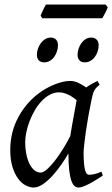

<svg xmlns="http://www.w3.org/2000/svg" viewBox="-20 -819 502 859"><path d="M294.4 -210.4Q297.9 -232.4 302 -256.1Q306.2 -279.8 310.3 -301.8Q314.5 -323.7 317.6 -342Q320.8 -360.4 322.8 -371.1Q315.4 -377 306.6 -383.1Q297.9 -389.2 287.8 -394.3Q277.8 -399.4 266.8 -402.6Q255.9 -405.8 244.1 -405.8Q221.7 -405.8 201.9 -394.8Q182.1 -383.8 165.3 -365.7Q148.4 -347.7 135 -324.5Q121.6 -301.3 112.3 -276.6Q103 -252 97.9 -228Q92.8 -204.1 92.8 -185.1Q92.8 -153.3 98.1 -127.9Q103.5 -102.5 112.8 -84.5Q122.1 -66.4 134.8 -56.6Q147.5 -46.9 162.1 -46.9Q173.8 -46.9 190.7 -61.8Q207.5 -76.7 225.8 -100.3Q244.1 -124 262.2 -153.1Q280.3 -182.1 294.4 -210.4ZM439.9 -33.2Q397.5 -5.4 371.3 7.3Q345.2 20 331.1 20Q322.3 20 314.2 13.9Q306.2 7.8 299.8 -9Q293.5 -25.9 289.8 -55.7Q286.1 -85.4 286.1 -132.8Q273.4 -110.4 255.1 -83.7Q236.8 -57.1 215.8 -33.9Q194.8 -10.7 172.6 4.6Q150.4 20 129.9 20Q113.8 20 95.5 10.7Q77.1 1.5 61.8 -18.8Q46.4 -39.1 36.1 -71Q25.9 -103 25.9 -148.9Q25.9 -187.5 34.9 -224.4Q43.9 -261.2 62 -294.9Q80.1 -328.6 106.2 -358.2Q132.3 -387.7 167 -411.1Q180.2 -419.9 196 -428.2Q211.9 -436.5 228.8 -442.9Q245.6 -449.2 262.2 -453.1Q278.8 -457 293.9 -457Q304.2 -457 314 -454.3Q323.7 -451.7 332.8 -447.3Q341.8 -442.9 350.1 -437.7Q358.4 -432.6 365.7 -427.7Q377 -436 389.6 -443.1Q402.3 -450.2 416 -457L425.8 -439.9Q417.5 -433.1 412.1 -427.7Q406.7 -422.4 402.6 -415.3Q398.4 -408.2 395.5 -397.9Q392.6 -387.7 389.2 -371.1Q381.8 -335.9 375.2 -299.1Q368.7 -262.2 364 -229.5Q359.4 -196.8 356.7 -171.9Q354 -147 354 -136.2Q354 -108.4 355.7 -89.4Q357.4 -70.3 360.4 -58.8Q363.3 -47.4 367.7 -42.2Q372.1 -37.1 377.9 -37.1Q387.7 -37.1 401.1 -39.8Q414.6 -42.5 434.1 -50.8ZM239.3 -616.2Q239.3 -602.5 234.9 -589.1Q230.5 -575.7 222.7 -564.7Q214.8 -553.7 203.4 -546.9Q191.9 -540 178.2 -540Q162.6 -540 153.8 -548.8Q145 -557.6 145 -574.2Q145 -587.4 149.7 -600.8Q154.3 -614.3 162.4 -625.5Q170.4 -636.7 181.9 -643.8Q193.4 -650.9 207 -650.9Q222.2 -650.9 230.7 -641.8Q239.3 -632.8 239.3 -616.2ZM421.4 -616.2Q421.4 -602.5 417 -589.1Q412.6 -575.7 404.5 -564.7Q396.5 -553.7 385 -546.9Q373.5 -540 359.4 -540Q344.2 -540 335.7 -548.8Q327.1 -557.6 327.1 -574.2Q327.1 -587.4 331.5 -600.8Q335.9 -614.3 343.8 -625.5Q351.6 -636.7 362.8 -643.8Q374 -650.9 388.2 -650.9Q403.3 -650.9 412.4 -641.8Q421.4 -632.8 421.4 -616.2ZM461.9 -786.6Q460.4 -781.2 457.3 -774.4Q454.1 -767.6 450.4 -760.7Q446.8 -753.9 443.4 -747.6Q439.9 -741.2 437.5 -737.3H169.4L161.6 -749Q163.6 -753.9 166.5 -760.5Q169.4 -767.1 172.6 -773.9Q175.8 -780.8 179.2 -787.4Q182.6 -793.9 185.5 -798.8H452.6Z"/></svg>

Font: Gentium Plus Afr
Style: Italic
Weight: 400
Italic angle: -8°
Designer: J. Victor Gaultney, Annie Olsen, Iska Routamaa, Becca Hirsbrunner
Foundry: SIL International
Version: Version 5.000